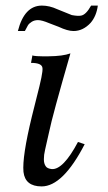

<svg xmlns="http://www.w3.org/2000/svg" viewBox="-20 -652 386 687"><path d="M283 -136Q205 15 129 15Q70 15 64 -37Q59 -91 94 -235Q98 -253 110.5 -301Q123 -349 128 -374Q133 -399 132 -408Q131 -427 91 -427L96 -454Q101 -450 153 -450.5Q205 -451 232 -461Q167 -236 156 -181Q154 -172 151 -159Q148 -146 146 -137Q144 -128 141.5 -117Q139 -106 138 -98.5Q137 -91 137 -82.5Q137 -74 138.5 -68.5Q140 -63 143 -58Q146 -53 151.5 -50.5Q157 -48 165 -47Q206 -44 259 -144ZM330 -632Q325 -594 304 -570Q277 -541 243 -541Q222 -541 190 -556L156 -569Q130 -580 116 -580Q103 -580 93.5 -574Q84 -568 80 -561.5Q76 -555 69 -541H44Q67 -632 130 -632Q157 -632 185 -619L237 -598Q259 -594 269 -596Q287 -598 306 -632Z"/></svg>

Font: GFS Artemisia
Style: Italic
Weight: 400
Italic angle: -12°
Designer: Takis Katsoulidis and George D. Matthiopoulos
Foundry: George Matthiopoulos and Takis Katsoulidis
Version: Version 1.0